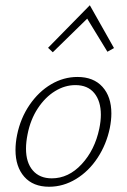

<svg xmlns="http://www.w3.org/2000/svg" viewBox="-20 -707 483 731"><path d="M39 -136Q39 -163 45 -193Q58 -257 92.5 -307.5Q127 -358 174.5 -386Q222 -414 275 -414Q336 -414 370 -376.5Q404 -339 404 -275Q404 -249 398 -219Q385 -157 351.5 -106Q318 -55 269.5 -25.5Q221 4 167 4Q106 4 72.5 -34Q39 -72 39 -136ZM358 -217Q364 -246 364 -270Q364 -322 339 -352.5Q314 -383 267 -383Q227 -383 189.5 -360Q152 -337 124 -294.5Q96 -252 85 -196Q79 -166 79 -141Q79 -88 105 -58Q131 -28 177 -28Q241 -28 291 -82Q341 -136 358 -217ZM414 -524 389 -510 312 -636 181 -508 163 -525 322 -687Z"/></svg>

Font: Ysabeau Light
Style: Italic
Weight: 300
Italic angle: -12°
Designer: Christian Thalmann (Catharsis Fonts)
Version: Version 0.003